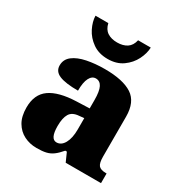

<svg xmlns="http://www.w3.org/2000/svg" viewBox="-182 -909 991 1050"><g transform="rotate(30 313.0 -384.0)"><path d="M199 10Q156 10 120 -8Q84 -26 62.5 -62.5Q41 -99 41 -155Q41 -238 96 -277Q151 -316 262 -320L343 -323V-375Q343 -431 330 -456.5Q317 -482 291 -482Q267 -482 253 -455Q239 -428 239 -375Q160 -375 121.5 -391Q83 -407 83 -445Q83 -483 113.5 -506.5Q144 -530 195.5 -540.5Q247 -551 308 -551Q423 -551 480.5 -513.5Q538 -476 538 -383V-131Q538 -91 550.5 -76Q563 -61 597 -61H601V0H378L353 -56H343Q321 -30 301.5 -15.5Q282 -1 258.5 4.5Q235 10 199 10ZM278 -71Q308 -71 326 -103.5Q344 -136 344 -191V-262L313 -259Q271 -256 255 -229.5Q239 -203 239 -152Q239 -71 278 -71ZM292 -606Q236 -606 197 -633.5Q158 -661 138 -701Q118 -741 117 -778H198Q206 -742 230.5 -726Q255 -710 292 -710Q329 -710 353.5 -726Q378 -742 386 -778H466Q465 -741 445 -701Q425 -661 386.5 -633.5Q348 -606 292 -606Z"/></g></svg>

Font: Noto Serif Hentaigana Black
Style: Regular
Weight: 900
Designer: Kazuhiro Yamada
Foundry: nipponia
Version: Version 1.000; ttfautohint (v1.8.4.7-5d5b)